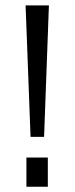

<svg xmlns="http://www.w3.org/2000/svg" viewBox="-20 -707 283 727"><path d="M95.7 -188.8 76.9 -686.5H165.2L146.9 -188.8ZM80 0V-110.4H161.1V0Z"/></svg>

Font: Archivo SemiBold ExtraCondensed
Style: Regular
Weight: 600
Width: 2
Version: Version 2.001